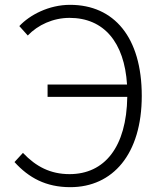

<svg xmlns="http://www.w3.org/2000/svg" viewBox="-20 -762 667 795"><path d="M95 -615C137 -659 200 -688 268 -688C410 -688 495 -587 506 -412H177V-361H507C504 -153 413 -41 268 -41C189 -41 129 -72 75 -129L40 -91C99 -26 170 13 271 13C447 13 567 -124 567 -365C567 -608 452 -742 270 -742C182 -742 103 -700 60 -654Z"/></svg>

Font: Noto Sans CJK KR Light
Style: Regular
Weight: 300
Designer: Ryoko NISHIZUKA (kana & ideographs); Paul D. Hunt (Latin, Greek & Cyrillic); Wenlong ZHANG (bopomofo); Sandoll Communica
Foundry: Adobe Systems Incorporated
Version: Version 1.004;PS 1.004;hotconv 1.0.82;makeotf.lib2.5.63406